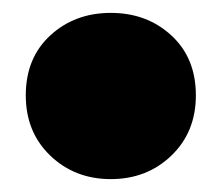

<svg xmlns="http://www.w3.org/2000/svg" viewBox="-20 -268 344 298"><path d="M152 10Q96 10 58 -26.5Q20 -63 20 -120Q20 -178 58 -213Q96 -248 152 -248Q208 -248 246 -213Q284 -178 284 -120Q284 -63 246 -26.5Q208 10 152 10Z"/></svg>

Font: Montserrat Thin Black
Style: Regular
Weight: 900
Version: Version 9.000